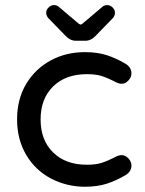

<svg xmlns="http://www.w3.org/2000/svg" viewBox="-20 -710 561 741"><path d="M232.4 -572.3 166 -640.6Q158.2 -650.4 158.2 -661.1Q158.2 -671.9 167.5 -681.2Q176.8 -690.4 188.5 -690.4Q199.2 -690.4 207 -683.6L283.2 -619.1Q289.1 -615.2 291 -615.2Q294.9 -615.2 298.8 -619.1L375 -683.6Q382.8 -690.4 393.6 -690.4Q405.3 -690.4 414.6 -681.2Q423.8 -671.9 423.8 -661.1Q423.8 -650.4 416 -640.6L349.6 -572.3Q331.1 -552.7 309.6 -552.7H272.5Q251 -552.7 232.4 -572.3ZM177.7 -20.5Q116.2 -52.7 81.1 -112.3Q45.9 -171.9 45.9 -249Q45.9 -328.1 82 -387.7Q117.2 -445.3 176.3 -477.1Q235.4 -508.8 307.6 -508.8Q356.4 -508.8 393.6 -496.6Q430.7 -484.4 467.8 -461.9Q487.3 -448.2 487.3 -426.8Q487.3 -412.1 475.6 -399.4Q463.9 -386.7 449.2 -386.7Q439.5 -386.7 427.7 -392.6Q393.6 -410.2 371.1 -417Q348.6 -423.8 315.4 -423.8Q233.4 -423.8 185.1 -376.5Q136.7 -329.1 136.7 -249Q136.7 -168.9 185.1 -121.6Q233.4 -74.2 315.4 -74.2Q348.6 -74.2 371.1 -81.1Q393.6 -87.9 427.7 -105.5Q439.5 -111.3 449.2 -111.3Q463.9 -111.3 475.6 -98.6Q487.3 -85.9 487.3 -71.3Q487.3 -49.8 467.8 -36.1Q430.7 -13.7 393.6 -1.5Q356.4 10.7 307.6 10.7Q238.3 10.7 177.7 -20.5Z"/></svg>

Font: YuPearl-Regular
Style: Regular
Weight: 400
Designer: Max Yao
Foundry: Max-Everyday
Version: Version 1.011; ttfautohint (v1.8.3)